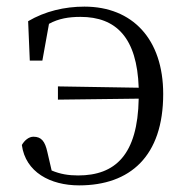

<svg xmlns="http://www.w3.org/2000/svg" viewBox="-20 -546 562 580"><path d="M155 -245 399 -248C396 -78 328 -16 216 -16C187 -16 162 -20 136 -31L123 -87C116 -119 105 -133 81 -133C67 -133 54 -122 46 -108C57 -26 132 14 219 14C373 14 473 -74 473 -262C473 -428 380 -526 235 -526C175 -526 116 -512 65 -482L70 -363H108L128 -474C157 -490 188 -495 223 -495C331 -495 394 -432 399 -281L155 -285Z"/></svg>

Font: Noto Serif KR Light
Style: Regular
Weight: 300
Designer: Ryoko NISHIZUKA 西塚涼子 (kana & ideographs); Frank Grießhammer (Latin, Greek & Cyrillic); Wenlong ZHANG 张文龙 (bopomofo); San
Foundry: Adobe
Version: Version 2.001;hotconv 1.1.0;makeotfexe 2.6.0